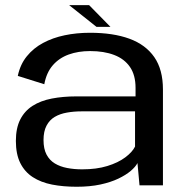

<svg xmlns="http://www.w3.org/2000/svg" viewBox="-20 -724 725 750"><path d="M279.5 5.5Q331 5.5 371.8 -3.2Q412.5 -12 442.2 -26.2Q472 -40.5 490.8 -56.5Q509.5 -72.5 517 -87L525 0H616.5V-374.5Q616.5 -452 582.8 -500.8Q549 -549.5 485.5 -572.8Q422 -596 331.5 -596Q279 -596 232.5 -586.2Q186 -576.5 148.2 -556.2Q110.5 -536 84.8 -504.2Q59 -472.5 49.5 -427.5L153 -395Q161.5 -440.5 186.2 -469Q211 -497.5 248.2 -511Q285.5 -524.5 332 -524.5Q386.5 -524.5 426.2 -509.2Q466 -494 487.8 -462.2Q509.5 -430.5 509.5 -381V-347.5H279Q226 -347.5 182.2 -339Q138.5 -330.5 107.2 -310.5Q76 -290.5 59 -257Q42 -223.5 42 -173.5Q42 -122 59.2 -87.2Q76.5 -52.5 108.2 -32Q140 -11.5 183.2 -3Q226.5 5.5 279.5 5.5ZM301 -62.5Q269.5 -62.5 242.2 -67.8Q215 -73 194.2 -85.5Q173.5 -98 161.8 -120.2Q150 -142.5 150 -177Q150 -211 161.8 -233.2Q173.5 -255.5 194 -267.5Q214.5 -279.5 241.5 -284.2Q268.5 -289 298.5 -289H507.5V-151.5Q497 -130 469.2 -109.2Q441.5 -88.5 399.2 -75.5Q357 -62.5 301 -62.5ZM357 -619H411.5L328 -704H250Z"/></svg>

Font: Anybody SemiExpanded
Style: Regular
Weight: 400
Width: 6
Designer: Tyler Finck
Foundry: Etcetera Type Company
Version: Version 1.113;gftools[0.9.25]